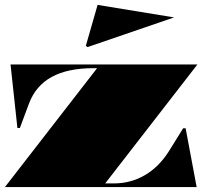

<svg xmlns="http://www.w3.org/2000/svg" viewBox="-20 -763 840 783"><path d="M0 0 376 -485H361Q256 -485 190.5 -449Q125 -413 98 -340L61 -241H51L23 -500H785L409 -15H444Q513 -15 570.5 -48.5Q628 -82 668 -145L727 -240H737L782 0ZM337 -571 330 -576 378 -743 690 -692Z"/></svg>

Font: Kalnia SemiExpanded
Style: Bold
Weight: 700
Width: 6
Designer: Frida Medrano
Foundry: Frida Medrano
Version: Version 1.105